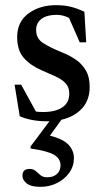

<svg xmlns="http://www.w3.org/2000/svg" viewBox="-20 -459 406 744"><path d="M137 265Q100 265 83.5 251.8Q67 238.5 67 222Q67 195.5 94.5 195.5Q109 195.5 118 203.5Q127 211.5 136.8 219.8Q146.5 228 164 228Q186 228 200.2 215.5Q214.5 203 214.5 181.5Q214.5 156 189.8 141Q165 126 98.5 116.5V108.5L171.5 11Q167 11 162.5 11Q101.5 11 56.5 -8.5L36.5 -131H62L119 -27Q126.5 -25.5 133.8 -25.2Q141 -25 148.5 -25Q194 -25 221.2 -42.8Q248.5 -60.5 248.5 -96.5Q248.5 -121.5 233.5 -137Q218.5 -152.5 193.8 -163.5Q169 -174.5 140.5 -187Q98 -205.5 72.2 -234.8Q46.5 -264 46.5 -315.5Q46.5 -374.5 90.2 -406.8Q134 -439 196.5 -439Q228 -439 252.5 -433.2Q277 -427.5 307 -413.5L314 -295H289L247.5 -389.5Q224.5 -401.5 199.5 -401.5Q162 -401.5 141 -386Q120 -370.5 120 -343Q120 -309.5 147 -292.2Q174 -275 218 -257Q247.5 -245.5 272.5 -228.8Q297.5 -212 312.5 -186.5Q327.5 -161 327.5 -122.5Q327.5 -70.5 297.2 -38.2Q267 -6 218 5L173.5 66.5Q226.5 80.5 246.5 103Q266.5 125.5 266.5 153.5Q266.5 185 248.5 210.2Q230.5 235.5 201 250.2Q171.5 265 137 265Z"/></svg>

Font: Newsreader Text Medium
Style: Regular
Weight: 500
Designer: Hugues Gentile
Foundry: Production Type
Version: Version 1.001